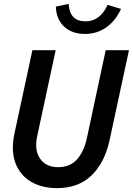

<svg xmlns="http://www.w3.org/2000/svg" viewBox="-20 -959 685 990"><path d="M274 11Q196 11 140 -22Q84 -55 60 -117.5Q36 -180 54 -268L147 -700H267L172 -258Q156 -184 187 -140.5Q218 -97 279 -97Q341 -97 377 -137Q413 -177 428 -247L525 -700H645L545 -236Q520 -121 452.5 -55Q385 11 274 11ZM418 -784Q351 -784 310.5 -822Q270 -860 268 -925L334 -939Q339 -849 421 -849Q496 -849 535 -934L604 -913Q576 -852 528 -818Q480 -784 418 -784Z"/></svg>

Font: Red Hat Mono Medium
Style: Italic
Weight: 500
Italic angle: -12°
Monospace: yes
Designer: Pentagram, MCKL
Foundry: Pentagram, MCKL
Version: Version 1.023; ttfautohint (v1.8.3)